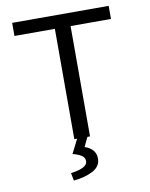

<svg xmlns="http://www.w3.org/2000/svg" viewBox="-94 -729 789 1011"><g transform="rotate(-10 300.0 -223.0)"><path d="M210 173Q299 161 299 125Q299 106 283.5 95Q268 84 235 75L273 0H258V-590H42V-660H558V-590H342V0H328L304 50Q363 70 363 122Q363 163 322 185.5Q281 208 218 214Z"/></g></svg>

Font: Office Code Pro
Style: Regular
Weight: 400
Designer: Nathan Rutzky & Paul D. Hunt
Foundry: Adobe Systems Incorporated
Version: Version 1.004